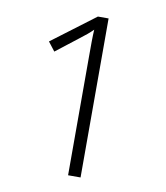

<svg xmlns="http://www.w3.org/2000/svg" viewBox="-81 -781 733 849"><g transform="rotate(10 285.5 -357.0)"><path d="M338 0V-714H290L96 -568L127 -528L226 -605C252 -625 266 -636 284 -654C282 -621 282 -588 282 -531V0Z"/></g></svg>

Font: Noto Sans Gujarati Light
Style: Regular
Weight: 300
Designer: Jelle Bosma - Monotype Design Team, Universal Thirst
Foundry: Monotype Imaging Inc.
Version: Version 2.106